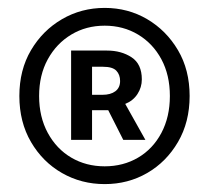

<svg xmlns="http://www.w3.org/2000/svg" viewBox="-20 -823 530 486"><path d="M245 -357Q186 -357 137 -385Q88 -413 58.5 -463.5Q29 -514 29 -580Q29 -646 58.5 -696Q88 -746 137 -774.5Q186 -803 245 -803Q304 -803 352.5 -774.5Q401 -746 430.5 -696Q460 -646 460 -580Q460 -514 430.5 -463.5Q401 -413 352.5 -385Q304 -357 245 -357ZM245 -402Q292 -402 329.5 -424Q367 -446 388.5 -486.5Q410 -527 410 -580Q410 -633 388.5 -673Q367 -713 329.5 -735.5Q292 -758 245 -758Q198 -758 160.5 -735.5Q123 -713 101 -673Q79 -633 79 -580Q79 -527 101 -486.5Q123 -446 160.5 -424Q198 -402 245 -402ZM160 -469V-695H251Q287 -695 313 -678Q339 -661 339 -622Q339 -602 328 -585Q317 -568 297 -560L348 -469H292L254 -544H213V-469ZM213 -583H239Q260 -583 272 -592Q284 -601 284 -618Q284 -634 274.5 -644Q265 -654 241 -654H213Z"/></svg>

Font: Noto Sans KR Medium
Style: Regular
Weight: 500
Designer: Ryoko NISHIZUKA  (kana, bopomofo & ideographs); Paul D. Hunt (Latin, Greek & Cyrillic); Sandoll Communications , Soo-you
Foundry: Adobe
Version: Version 2.004-H2;hotconv 1.0.118;makeotfexe 2.5.65603